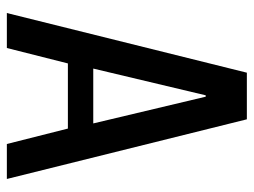

<svg xmlns="http://www.w3.org/2000/svg" viewBox="-110 -630 740 560"><g transform="rotate(90 260.0 -350.0)"><path d="M18 0 192 -700H328L502 0H400L355 -178H165L120 0ZM180 -252H340L262 -580H258Z"/></g></svg>

Font: Cuprum Medium
Style: Regular
Weight: 500
Designer: Jovanny Lemonad
Foundry: Jovanny Lemonad
Version: Version 3.000